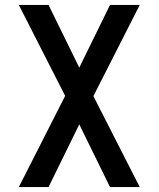

<svg xmlns="http://www.w3.org/2000/svg" viewBox="-20 -755 640 775"><path d="M56 0 243 -368 56 -735H176L300 -482L424 -735H544L357 -367L544 0H424L300 -253L176 0Z"/></svg>

Font: Iosevka Custom SmBdEx
Style: Regular
Weight: 600
Width: 7
Monospace: yes
Designer: Belleve Invis
Foundry: Belleve Invis
Version: Version 11.2.4; ttfautohint (v1.8.4)